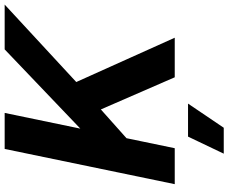

<svg xmlns="http://www.w3.org/2000/svg" viewBox="-98 -671 979 823"><g transform="rotate(-90 391.5 -259.5)"><path d="M471.7 0 333.9 -316.7 198.4 -195.9 240.9 -394.4 591.3 -729H783.4L451.4 -422.1L641.3 0ZM13.6 0 164.6 -729H319L167.7 0ZM144.3 210.1 217.4 57H358.9L255.4 210.1Z"/></g></svg>

Font: Mona Sans ExtraLight
Style: Italic
Weight: 200
Italic angle: -11.6951°
Designer: Deni Anggara
Foundry: GitHub
Version: Version 2.000